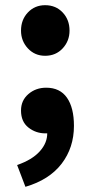

<svg xmlns="http://www.w3.org/2000/svg" viewBox="-20 -521 349 740"><path d="M154 -306Q114 -306 87.5 -334.5Q61 -363 61 -403Q61 -445 87.5 -473Q114 -501 154 -501Q195 -501 221.5 -473Q248 -445 248 -403Q248 -363 221.5 -334.5Q195 -306 154 -306ZM78 199 46 115Q104 95 133.5 62Q163 29 162 -9L161 -111L210 -25Q199 -16 185 -11.5Q171 -7 155 -7Q118 -7 89.5 -29.5Q61 -52 61 -95Q61 -134 89.5 -158.5Q118 -183 158 -183Q211 -183 238 -144.5Q265 -106 265 -36Q265 48 217.5 110Q170 172 78 199Z"/></svg>

Font: Mada ExtraBold
Style: Regular
Weight: 800
Designer: Khaled Hosny
Version: Version 1.5